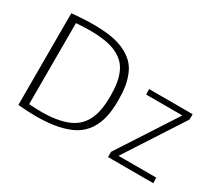

<svg xmlns="http://www.w3.org/2000/svg" viewBox="-127 -994 1452 1277"><g transform="rotate(30 599.0 -355.0)"><path d="M1140.1 -528.3H805.7L807.1 -486.8H1085L795.4 -40.5V0H1143.1L1141.6 -42H851.6L1140.1 -487.3ZM105.5 -706.1V-2Q187.5 4.9 245.6 4.9Q340.3 4.9 413.1 -10.7Q484.9 -26.4 533.2 -54.7Q580.6 -83 610.8 -128.9Q640.6 -174.3 653.3 -230Q666 -286.6 666 -358.9Q666 -418.9 658.7 -466.3Q650.4 -514.2 633.3 -554.2Q615.7 -595.7 585.9 -624.5Q555.7 -653.3 512.7 -674.3Q470.7 -694.8 409.7 -705.6Q348.1 -715.3 272 -715.3Q193.4 -715.3 105.5 -706.1ZM165 -42.5V-665Q222.2 -669.4 270.5 -669.4Q335 -669.4 387.2 -661.1Q437 -653.3 475.1 -635.3Q511.7 -618.2 537.6 -592.8Q562.5 -568.4 578.1 -532.2Q593.3 -496.6 600.1 -454.1Q606.4 -413.1 606.4 -356.4Q606.4 -293.9 596.7 -245.1Q587.4 -198.2 563.5 -157.2Q539.6 -117.7 500.5 -91.8Q462.9 -66.9 401.9 -52.7Q341.3 -38.6 262.2 -38.6Q214.4 -38.6 165 -42.5Z"/></g></svg>

Font: My Font
Style: ExtraLight
Weight: 500
Designer: Vernon Adams
Foundry: newtypography
Version: Version 0.001